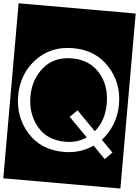

<svg xmlns="http://www.w3.org/2000/svg" viewBox="-81 -969 895 1235"><g transform="rotate(5 366.0 -352.0)"><path d="M-12 213V-917H744V213ZM688 -325Q688 -464 598 -562Q508 -660 362 -660Q218 -660 127.5 -562.5Q37 -465 37 -325Q37 -187 125 -88.5Q213 10 360 10Q467 10 548 -47L627 33L673 -13L598 -89Q640 -135 664 -195.5Q688 -256 688 -325ZM609 -324Q609 -212 548 -140L426 -264L379 -218L500 -96Q443 -56 364 -56Q246 -56 181 -136Q116 -216 116 -326Q116 -438 181 -516Q246 -594 362 -594Q475 -594 542 -517.5Q609 -441 609 -324Z"/></g></svg>

Font: Zilla Slab Highlight
Style: Regular
Weight: 400
Designer: Typotheque Type Foundry
Foundry: Typotheque type foundry
Version: Version 1.1; 2017; ttfautohint (v1.6)